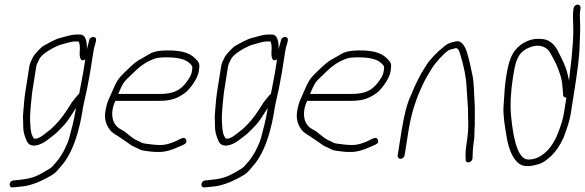

<svg xmlns="http://www.w3.org/2000/svg" viewBox="-20 -684 2542 834"><path d="M367.7 -510 364.8 -498C361.9 -486.3 359.1 -479.7 357.4 -470C358.4 -512.7 348.5 -534 327.5 -534H314.5C286.7 -534 267.5 -525.3 243.2 -519.7C220.2 -514.5 188.7 -495.5 170.4 -485.6C157.1 -478.4 128.7 -447.8 122.2 -434C117.1 -423.2 109.9 -410.4 107.6 -396L89.3 -280.5C87.8 -270.8 86.6 -261.3 85.8 -252L81.1 -197C78.2 -167.2 81.2 -165.2 80.9 -132.2C80.8 -114.4 86 -93.8 96.6 -70.5C111.1 -38.7 154.6 -51.7 185.4 -75.5C191.8 -80.5 199.2 -86.2 207.6 -92.5C229.1 -108.8 228.9 -111.7 251.4 -133.5C263.4 -145.2 275.3 -160.6 287.1 -179.5C299 -198.5 306.6 -210.3 310 -215L307.9 -202C301.6 -162.1 289.5 -117.6 279.9 -82C274.6 -62.5 268.1 -53.4 259.9 -34.3C253.3 -19.3 241.4 -3 233.5 9L207.5 39.3C203.2 44.2 189.9 52.8 167.6 65C125.5 90.4 96.2 94.2 47.2 99L37.1 100C17 103.3 16.9 133.1 36.3 130L46.5 129C67.6 126.7 91.9 125.5 111.6 119C141 109.3 142.9 109.5 180.2 90.6C216.9 72.1 223.3 64.2 242.4 41C274.1 7.1 299.2 -42.7 317.7 -108.4C325.9 -137.5 331.8 -163.2 335.3 -185.5C338.8 -207.8 341.8 -224.3 344.1 -235L358.3 -299L371.2 -368L385.9 -461C387.7 -472.3 390.6 -484 394.5 -496L397.2 -507C398.8 -517.2 395 -522.7 385.8 -523.5C377.9 -524.2 368.9 -517.9 367.7 -510ZM328.4 -300C327.2 -292 325.6 -284 323.6 -276C321.4 -274.7 319.5 -273 317.8 -271L309.3 -261C302.7 -253 296.8 -245.7 291.8 -239C265.3 -195.2 241.6 -162.8 220.4 -142C208.5 -130.3 205.5 -126.2 190.6 -115C178.3 -105.7 150 -79.3 130.3 -81.5C127.4 -81.8 124 -86.1 120.3 -94.2C116.5 -102.4 114.1 -113 112.9 -126C108.7 -171.5 110.9 -189.1 114 -228L119.4 -281L137.6 -396C138.6 -402 142.9 -412.4 150.6 -427.2C158.4 -441.9 177.6 -457.6 208.4 -474.3C224.5 -483.1 238.1 -488.8 249 -491.2C270.3 -496.1 285.5 -504 309.7 -504H321.7C326.3 -495.1 327.8 -480.8 326.4 -461.1C324.8 -438.3 327.8 -412.3 350.4 -426L341.2 -368Z M493.7 -276C501.7 -294 508 -310.8 518.2 -325.8C523.1 -333 538.4 -348.4 563.9 -372C590.2 -398.4 618.8 -417.8 654.1 -430C663.7 -433.3 680.8 -435 705.3 -435C737.3 -435 782.5 -430.6 803.3 -409.5C816 -396.5 817.4 -397.7 813.6 -374C812.1 -364 808.2 -354.3 802 -345C784 -315.5 764.3 -296.5 743 -288C727.7 -280 703 -276 673.7 -276ZM481 -246H669C711.5 -246 742.9 -250.8 782.6 -279.7C803.6 -295 838.5 -341.8 843.6 -373.7C848.9 -407.2 846 -412.1 827.6 -430.5C799.5 -458.5 758.9 -465 706 -465C672.5 -465 647.3 -460 630.4 -450.1C617.8 -442.7 605.4 -435.4 592.8 -428.2C565.6 -415.3 537.5 -385.2 517.5 -366C494.2 -343.7 485.3 -329.4 469.5 -291.5C453.1 -252.3 444.6 -243.6 437.5 -199C433 -170.4 439.2 -144.5 456.1 -121.5C469.5 -103.2 489.6 -96.2 506.2 -83.5C519.4 -73.4 532.5 -66.4 544.3 -57.1C554.4 -48.6 577.6 -40.4 589.5 -33.8C595.7 -30.3 616.9 -27.1 653 -24H674.2C696.9 -24 724 -31.3 755.7 -46L778.3 -56C788.5 -60.8 792 -67.6 788.5 -76.5C782.7 -91.4 769.6 -84.5 745.8 -72C719.9 -60 697.2 -54 677.7 -54C652.4 -54 629.7 -57.9 611.5 -60C594.2 -62 594.8 -66.1 575.4 -73.9C563.9 -78.5 548.4 -90.3 525.3 -109.5C518.8 -114.5 512.1 -118.7 505.3 -122C475.9 -136.4 462.6 -168.2 468.9 -207.5C471.9 -226.7 476.5 -233.5 481 -246Z M1200.7 -510 1197.8 -498C1194.9 -486.3 1192.1 -479.7 1190.4 -470C1191.4 -512.7 1181.5 -534 1160.5 -534H1147.5C1119.7 -534 1100.5 -525.3 1076.2 -519.7C1053.2 -514.5 1021.7 -495.5 1003.4 -485.6C990.1 -478.4 961.7 -447.8 955.2 -434C950.1 -423.2 942.9 -410.4 940.6 -396L922.3 -280.5C920.8 -270.8 919.6 -261.3 918.8 -252L914.1 -197C911.2 -167.2 914.2 -165.2 913.9 -132.2C913.8 -114.4 919 -93.8 929.6 -70.5C944.1 -38.7 987.6 -51.7 1018.4 -75.5C1024.8 -80.5 1032.2 -86.2 1040.6 -92.5C1062.1 -108.8 1061.9 -111.7 1084.4 -133.5C1096.4 -145.2 1108.3 -160.6 1120.1 -179.5C1132 -198.5 1139.6 -210.3 1143 -215L1140.9 -202C1134.6 -162.1 1122.5 -117.6 1112.9 -82C1107.6 -62.5 1101.1 -53.4 1092.9 -34.3C1086.3 -19.3 1074.4 -3 1066.5 9L1040.5 39.3C1036.2 44.2 1022.9 52.8 1000.6 65C958.5 90.4 929.2 94.2 880.2 99L870.1 100C850 103.3 849.9 133.1 869.3 130L879.5 129C900.6 126.7 924.9 125.5 944.6 119C974 109.3 975.9 109.5 1013.2 90.6C1049.9 72.1 1056.3 64.2 1075.4 41C1107.1 7.1 1132.2 -42.7 1150.7 -108.4C1158.9 -137.5 1164.8 -163.2 1168.3 -185.5C1171.8 -207.8 1174.8 -224.3 1177.1 -235L1191.3 -299L1204.2 -368L1218.9 -461C1220.7 -472.3 1223.6 -484 1227.5 -496L1230.2 -507C1231.8 -517.2 1228 -522.7 1218.8 -523.5C1210.9 -524.2 1201.9 -517.9 1200.7 -510ZM1161.4 -300C1160.2 -292 1158.6 -284 1156.6 -276C1154.4 -274.7 1152.5 -273 1150.8 -271L1142.3 -261C1135.7 -253 1129.8 -245.7 1124.8 -239C1098.3 -195.2 1074.6 -162.8 1053.4 -142C1041.5 -130.3 1038.5 -126.2 1023.6 -115C1011.3 -105.7 983 -79.3 963.3 -81.5C960.4 -81.8 957 -86.1 953.3 -94.2C949.5 -102.4 947.1 -113 945.9 -126C941.7 -171.5 943.9 -189.1 947 -228L952.4 -281L970.6 -396C971.6 -402 975.9 -412.4 983.6 -427.2C991.4 -441.9 1010.6 -457.6 1041.4 -474.3C1057.5 -483.1 1071.1 -488.8 1082 -491.2C1103.3 -496.1 1118.5 -504 1142.7 -504H1154.7C1159.3 -495.1 1160.8 -480.8 1159.4 -461.1C1157.8 -438.3 1160.8 -412.3 1183.4 -426L1174.2 -368Z M1326.7 -276C1334.7 -294 1341 -310.8 1351.2 -325.8C1356.1 -333 1371.4 -348.4 1396.9 -372C1423.2 -398.4 1451.8 -417.8 1487.1 -430C1496.7 -433.3 1513.8 -435 1538.3 -435C1570.3 -435 1615.5 -430.6 1636.3 -409.5C1649 -396.5 1650.4 -397.7 1646.6 -374C1645.1 -364 1641.2 -354.3 1635 -345C1617 -315.5 1597.3 -296.5 1576 -288C1560.7 -280 1536 -276 1506.7 -276ZM1314 -246H1502C1544.5 -246 1575.9 -250.8 1615.6 -279.7C1636.6 -295 1671.5 -341.8 1676.6 -373.7C1681.9 -407.2 1679 -412.1 1660.6 -430.5C1632.5 -458.5 1591.9 -465 1539 -465C1505.5 -465 1480.3 -460 1463.4 -450.1C1450.8 -442.7 1438.4 -435.4 1425.8 -428.2C1398.6 -415.3 1370.5 -385.2 1350.5 -366C1327.2 -343.7 1318.3 -329.4 1302.5 -291.5C1286.1 -252.3 1277.6 -243.6 1270.5 -199C1266 -170.4 1272.2 -144.5 1289.1 -121.5C1302.5 -103.2 1322.6 -96.2 1339.2 -83.5C1352.4 -73.4 1365.5 -66.4 1377.3 -57.1C1387.4 -48.6 1410.6 -40.4 1422.5 -33.8C1428.7 -30.3 1449.9 -27.1 1486 -24H1507.2C1529.9 -24 1557 -31.3 1588.7 -46L1611.3 -56C1621.5 -60.8 1625 -67.6 1621.5 -76.5C1615.7 -91.4 1602.6 -84.5 1578.8 -72C1552.9 -60 1530.2 -54 1510.7 -54C1485.4 -54 1462.7 -57.9 1444.5 -60C1427.2 -62 1427.8 -66.1 1408.4 -73.9C1396.9 -78.5 1381.4 -90.3 1358.3 -109.5C1351.8 -114.5 1345.1 -118.7 1338.3 -122C1308.9 -136.4 1295.6 -168.2 1301.9 -207.5C1304.9 -226.7 1309.5 -233.5 1314 -246Z M1720 6C1728 6 1736.2 -1.1 1737.4 -9L1754.2 -115C1764.4 -179.2 1781.7 -238.9 1806.2 -294.1C1828.2 -343.9 1835.5 -352.8 1855.2 -385.9C1870.5 -411.5 1907.7 -451.7 1927.6 -465C1935.8 -470.5 1949.2 -470.9 1959.6 -475C1968.2 -475 1974.5 -466.3 1978.7 -449C1994.9 -397.4 2004.8 -349.3 2006.8 -304.7C2007.6 -287.2 2008.9 -267.7 2010.6 -246.2C2014.5 -196.5 2011.8 -206.7 2013.9 -153C2014.9 -127.6 2012.3 -95.6 2006.2 -57C2002.3 -32.3 2001.2 -10.7 2002.9 8C1999.7 28.3 2032.1 24.8 2032.7 2C2033.2 -15.8 2033.6 -40.7 2037.4 -64.2C2039.7 -78.9 2040.8 -90.1 2040.7 -97.7C2040.3 -119.4 2043.1 -135.4 2042.4 -160.2C2041.6 -189 2043.7 -212 2041.5 -239C2038.6 -276.4 2039.6 -321.1 2032.5 -355.5C2025.3 -390.5 2018.6 -424.4 2006.5 -463C1994.1 -494.3 1979.8 -508 1961.1 -504.4C1938.9 -500 1922.7 -495.7 1903.6 -477.4C1889.3 -465.8 1879.4 -457 1874.4 -451C1869 -446.3 1864.1 -441.3 1859.6 -436C1848.5 -422.9 1840.1 -415.1 1830 -398C1805.8 -361.1 1783.9 -318.1 1764.6 -269C1748.9 -237 1735.4 -185.7 1724.2 -115L1707.4 -9C1706.2 -1.1 1712.1 6 1720 6Z M2489.2 -664C2481.2 -664 2473 -656.9 2471.8 -649L2470.4 -640C2468.7 -629.3 2468.3 -612.3 2469.3 -589C2472.5 -537.9 2467.6 -461.6 2454.5 -360C2453.1 -348.7 2452.2 -340 2451.9 -334C2450.6 -338.7 2448.4 -348.2 2445.1 -362.8C2437.5 -396.7 2421.9 -425.8 2407.1 -455C2388.8 -495 2362.3 -515 2327.6 -515C2298.1 -517.5 2269.4 -508.8 2241.5 -489C2201.5 -458.9 2189.2 -417.7 2178.1 -347.6C2173.8 -320.6 2170.1 -277.2 2166.9 -217.1C2165.4 -188.5 2171 -140.5 2183.6 -73C2195.4 -19.3 2214.6 15.4 2241.1 31C2259.5 41 2287.6 39.7 2325.3 27.1C2339 22.5 2355.6 10.9 2375.1 -7.6C2394.6 -26.1 2412 -51.9 2427.5 -85C2444.3 -128.3 2454.8 -163 2458.9 -189L2475.4 -293C2489.2 -380.3 2496.6 -441.7 2497.5 -477C2498.5 -512.3 2499.3 -537.7 2500.1 -553C2501.4 -578.9 2496.3 -614.1 2500.4 -640L2501.8 -649C2503 -656.9 2497.1 -664 2489.2 -664ZM2440.2 -260 2428.9 -189C2422.6 -148.9 2396.3 -83.9 2387.2 -71C2367 -33.7 2328.4 9 2275.1 9C2236.6 9 2211.5 -54.7 2199.8 -182C2195.4 -230 2198.5 -287.1 2208.9 -353.2C2217.6 -407.7 2226.2 -444.9 2257.3 -466C2271.1 -475.4 2277.4 -476.4 2291.3 -482C2316.9 -489 2338.9 -485.2 2357.4 -470.7C2369.3 -461.5 2398.9 -401.2 2404.1 -386C2410.3 -368.1 2420.6 -342.3 2422.4 -316.2C2423.5 -299.4 2424.6 -287.7 2425.5 -281L2425.9 -271C2426.8 -263.7 2431.5 -260 2440.2 -260Z"/></svg>

Font: MewTooHand
Style: CondIta
Weight: 400
Designer: Mew Too, Robert Jablonski
Version: Version 0.77